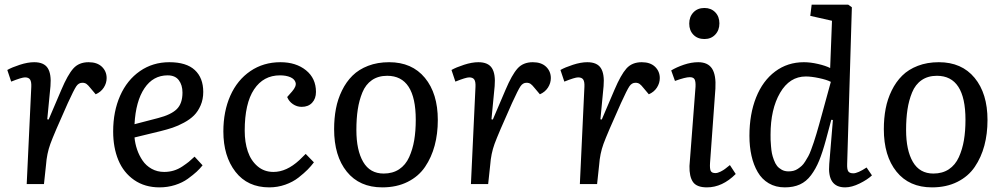

<svg xmlns="http://www.w3.org/2000/svg" viewBox="-20 -787 4290 821"><path d="M113.8 -416Q114.7 -437.5 108.6 -446.8Q102.5 -456.1 86.9 -456.1Q72.8 -456.1 27.8 -438L11.2 -487.8Q30.8 -499 64.7 -510Q98.6 -521 126 -521Q168 -521 184.1 -495.8Q200.2 -470.7 195.8 -418.9L182.1 -276.9L188 -275.9L242.2 -402.8Q269.5 -467.3 293.5 -494.1Q317.4 -521 358.9 -521Q395.5 -521 415.8 -501.5Q436 -481.9 436 -453.1Q436 -431.6 423.8 -412.6Q411.6 -393.6 389.2 -383.8L366.2 -411.1Q356.9 -422.9 349.9 -428Q342.8 -433.1 332 -433.1Q316.4 -433.1 306.2 -418Q295.9 -402.8 270 -346.2Q210.4 -213.4 195.3 -171.6Q180.2 -129.9 176.8 -82L168 0H94.2Z M704.1 -521Q776.9 -521 813 -487.5Q849.1 -454.1 849.1 -394Q849.1 -362.3 837.9 -336.4Q826.7 -310.5 809.6 -293.5Q792.5 -276.4 766.6 -262.5Q740.7 -248.5 718 -241Q695.3 -233.4 666 -226.1L555.2 -199.2Q557.6 -172.9 566.2 -147.7Q574.7 -122.6 589.6 -100.6Q604.5 -78.6 628.4 -65.2Q652.3 -51.8 682.1 -51.8Q703.1 -51.8 722.7 -57.6Q742.2 -63.5 760 -75.4Q777.8 -87.4 787.4 -95.2Q796.9 -103 812 -117.2L846.2 -80.1Q835 -65.9 820.8 -52.7Q806.6 -39.6 783.4 -22.7Q760.3 -5.9 728.5 4.2Q696.8 14.2 662.1 14.2Q599.1 14.2 553.7 -17.3Q508.3 -48.8 486.1 -102.3Q463.9 -155.8 463.9 -225.1Q463.9 -310.5 493.7 -377.7Q523.4 -444.8 578.4 -482.9Q633.3 -521 704.1 -521ZM760.3 -391.1Q760.3 -423.3 744.6 -444.1Q729 -464.8 696.8 -464.8Q634.8 -464.8 597.7 -409.7Q560.5 -354.5 555.2 -255.9L656.2 -282.2Q711.4 -296.4 735.8 -320.3Q760.3 -344.2 760.3 -391.1Z M1179.2 -521Q1245.6 -521 1288.3 -486.6Q1331.1 -452.1 1331.1 -394Q1331.1 -365.2 1314.7 -347.7Q1298.3 -330.1 1270 -330.1Q1249.5 -330.1 1232.4 -341.8Q1215.3 -353.5 1208 -372.1L1229 -396Q1248 -418 1244.1 -433.3Q1240.2 -448.7 1221.9 -456.8Q1203.6 -464.8 1177.2 -464.8Q1106.4 -464.8 1066.4 -404.8Q1026.4 -344.7 1026.4 -228Q1026.4 -178.7 1039.6 -139.6Q1052.7 -100.6 1081.1 -76.2Q1109.4 -51.8 1149.4 -51.8Q1205.1 -51.8 1259.8 -102.1Q1266.6 -108.4 1287.1 -128.9L1322.3 -92.8Q1310.5 -77.1 1295.7 -62Q1280.8 -46.9 1256.6 -27.8Q1232.4 -8.8 1199.7 2.7Q1167 14.2 1131.3 14.2Q1038.6 14.2 986.8 -52.5Q935.1 -119.1 935.1 -225.1Q935.1 -310.5 964.8 -377.7Q994.6 -444.8 1050.5 -482.9Q1106.4 -521 1179.2 -521Z M1408.7 -234.9Q1408.7 -281.2 1416.5 -322.3Q1424.3 -363.3 1442.4 -400.1Q1460.4 -437 1487.3 -463.6Q1514.2 -490.2 1554.2 -505.6Q1594.2 -521 1644 -521Q1741.7 -521 1796.9 -454.1Q1852.1 -387.2 1852.1 -273.9Q1852.1 -214.8 1838.6 -164.6Q1825.2 -114.3 1797.6 -73.5Q1770 -32.7 1723.1 -9.3Q1676.3 14.2 1614.7 14.2Q1517.1 14.2 1462.9 -53Q1408.7 -120.1 1408.7 -234.9ZM1620.6 -44.9Q1659.2 -44.9 1686.8 -63.2Q1714.4 -81.5 1729.5 -115Q1744.6 -148.4 1751.2 -187.5Q1757.8 -226.6 1757.8 -274.9Q1757.8 -462.9 1635.7 -462.9Q1597.2 -462.9 1570.3 -444.3Q1543.5 -425.8 1529.5 -391.6Q1515.6 -357.4 1509.8 -318.8Q1503.9 -280.3 1503.9 -231Q1503.9 -144.5 1533 -94.7Q1562 -44.9 1620.6 -44.9Z M2013.2 -416Q2014.2 -437.5 2008.1 -446.8Q2002 -456.1 1986.3 -456.1Q1972.2 -456.1 1927.2 -438L1910.6 -487.8Q1930.2 -499 1964.1 -510Q1998 -521 2025.4 -521Q2067.4 -521 2083.5 -495.8Q2099.6 -470.7 2095.2 -418.9L2081.5 -276.9L2087.4 -275.9L2141.6 -402.8Q2168.9 -467.3 2192.9 -494.1Q2216.8 -521 2258.3 -521Q2294.9 -521 2315.2 -501.5Q2335.4 -481.9 2335.4 -453.1Q2335.4 -431.6 2323.2 -412.6Q2311 -393.6 2288.6 -383.8L2265.6 -411.1Q2256.3 -422.9 2249.3 -428Q2242.2 -433.1 2231.4 -433.1Q2215.8 -433.1 2205.6 -418Q2195.3 -402.8 2169.4 -346.2Q2109.9 -213.4 2094.7 -171.6Q2079.6 -129.9 2076.2 -82L2067.4 0H1993.7Z M2479 -416Q2480 -437.5 2473.9 -446.8Q2467.8 -456.1 2452.1 -456.1Q2438 -456.1 2393.1 -438L2376.5 -487.8Q2396 -499 2429.9 -510Q2463.9 -521 2491.2 -521Q2533.2 -521 2549.3 -495.8Q2565.4 -470.7 2561 -418.9L2547.4 -276.9L2553.2 -275.9L2607.4 -402.8Q2634.8 -467.3 2658.7 -494.1Q2682.6 -521 2724.1 -521Q2760.7 -521 2781 -501.5Q2801.3 -481.9 2801.3 -453.1Q2801.3 -431.6 2789.1 -412.6Q2776.9 -393.6 2754.4 -383.8L2731.4 -411.1Q2722.2 -422.9 2715.1 -428Q2708 -433.1 2697.3 -433.1Q2681.6 -433.1 2671.4 -418Q2661.1 -402.8 2635.3 -346.2Q2575.7 -213.4 2560.5 -171.6Q2545.4 -129.9 2542 -82L2533.2 0H2459.5Z M2992.2 -752.9Q3020.5 -752.9 3038.3 -734.6Q3056.2 -716.3 3056.2 -687Q3056.2 -657.7 3038.3 -638.9Q3020.5 -620.1 2992.2 -620.1Q2962.9 -620.1 2945.1 -638.4Q2927.2 -656.7 2927.2 -686Q2927.2 -715.3 2945.1 -734.1Q2962.9 -752.9 2992.2 -752.9ZM2954.1 -416Q2955.1 -438 2950.2 -447.5Q2945.3 -457 2929.2 -457Q2910.6 -457 2866.2 -440.9L2850.1 -485.8Q2872.6 -499.5 2904.3 -510.3Q2936 -521 2965.8 -521Q3006.8 -521 3024.7 -493.7Q3042.5 -466.3 3039.1 -408.2L3016.1 -89.8Q3014.6 -65.9 3019 -56.4Q3023.4 -46.9 3039.1 -46.9Q3048.8 -46.9 3061.3 -53.2Q3073.7 -59.6 3079.6 -64.2Q3085.4 -68.8 3101.1 -81.1L3126 -43Q3068.8 14.2 3002.9 14.2Q2959 14.2 2943.1 -9Q2927.2 -32.2 2928.2 -77.1Z M3602.5 -85.9Q3601.6 -63 3607.2 -54.4Q3612.8 -45.9 3628.9 -45.9Q3647.9 -45.9 3685.5 -70.8L3708.5 -37.1Q3689.5 -19 3655.8 -2.4Q3622.1 14.2 3593.8 14.2Q3517.1 14.2 3525.9 -85.9L3541.5 -273.9L3534.7 -274.9L3511.7 -189Q3497.1 -135.3 3482.7 -100.1Q3468.3 -64.9 3448 -37.8Q3427.7 -10.7 3400.4 1.7Q3373 14.2 3335.9 14.2Q3296.9 14.2 3267.3 -3.2Q3237.8 -20.5 3220 -51.3Q3202.1 -82 3193.4 -121.1Q3184.6 -160.2 3184.6 -206.1Q3184.6 -298.8 3213.1 -370.4Q3241.7 -441.9 3294.7 -481.4Q3347.7 -521 3417.5 -521Q3445.8 -521 3478.3 -513.4Q3510.7 -505.9 3529.8 -496.1L3537.6 -698.2L3444.8 -719.2L3450.7 -767.1H3606.9L3622.6 -755.9ZM3351.6 -54.2Q3362.8 -54.2 3372.8 -56.6Q3382.8 -59.1 3391.8 -65.2Q3400.9 -71.3 3408.2 -77.9Q3415.5 -84.5 3423.1 -96.7Q3430.7 -108.9 3436.3 -118.9Q3441.9 -128.9 3448.5 -147Q3455.1 -165 3459.7 -178.5Q3464.4 -191.9 3471.2 -215.1Q3478 -238.3 3482.7 -254.9Q3487.3 -271.5 3495.1 -299.8Q3498 -310.5 3499.5 -315.9L3532.7 -437Q3514.6 -446.3 3481.9 -453.1Q3449.2 -460 3425.8 -460Q3356.4 -460 3315.7 -390.1Q3274.9 -320.3 3274.9 -210.9Q3274.9 -197.3 3275.1 -188.7Q3275.4 -180.2 3276.9 -161.9Q3278.3 -143.6 3280.8 -131.3Q3283.2 -119.1 3289.1 -103.3Q3294.9 -87.4 3302.7 -77.6Q3310.5 -67.9 3323 -61Q3335.4 -54.2 3351.6 -54.2Z M3759.3 -234.9Q3759.3 -281.2 3767.1 -322.3Q3774.9 -363.3 3793 -400.1Q3811 -437 3837.9 -463.6Q3864.7 -490.2 3904.8 -505.6Q3944.8 -521 3994.6 -521Q4092.3 -521 4147.5 -454.1Q4202.6 -387.2 4202.6 -273.9Q4202.6 -214.8 4189.2 -164.6Q4175.8 -114.3 4148.2 -73.5Q4120.6 -32.7 4073.7 -9.3Q4026.9 14.2 3965.3 14.2Q3867.7 14.2 3813.5 -53Q3759.3 -120.1 3759.3 -234.9ZM3971.2 -44.9Q4009.8 -44.9 4037.4 -63.2Q4064.9 -81.5 4080.1 -115Q4095.2 -148.4 4101.8 -187.5Q4108.4 -226.6 4108.4 -274.9Q4108.4 -462.9 3986.3 -462.9Q3947.8 -462.9 3920.9 -444.3Q3894 -425.8 3880.1 -391.6Q3866.2 -357.4 3860.4 -318.8Q3854.5 -280.3 3854.5 -231Q3854.5 -144.5 3883.5 -94.7Q3912.6 -44.9 3971.2 -44.9Z"/></svg>

Font: Literata Book
Style: Italic
Weight: 400
Italic angle: -3°
Designer: Latin by Veronika Burian and Jose Scaglione. Greek by Irene Vlachou. Cyrillic by Vera Evstafieva
Foundry: TypeTogether
Version: Version 1.003;PS 001.003;hotconv 1.0.88;makeotf.lib2.5.64775